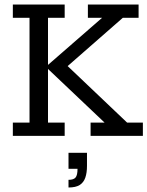

<svg xmlns="http://www.w3.org/2000/svg" viewBox="-20 -603 654 852"><path d="M37 0V-59H111V-524H37V-583H267V-524H193V-315L433 -524H370V-583H595V-524H525L260 -292V-329L544 -59H614V0H382V-59H444L193 -297V-59H267V0ZM284 229V195Q307 195 315.5 184.5Q324 174 324 146H284V75H366V133Q366 164 358.5 185.5Q351 207 333.5 218Q316 229 284 229Z"/></svg>

Font: Rokkitt
Style: Regular
Weight: 400
Designer: Vernon Adams
Foundry: Vernon Adams
Version: Version 3.103